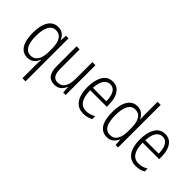

<svg xmlns="http://www.w3.org/2000/svg" viewBox="-36 -1473 2423 2423"><g transform="rotate(45 1175.0 -262.0)"><path d="M361 -3Q361 -19 362 -44Q363 -69 365 -94H361Q342 -47 307 -18.5Q272 10 219 10Q137 10 92 -59Q47 -128 47 -263Q47 -396 93 -469Q139 -542 225 -542Q277 -542 310.5 -515.5Q344 -489 361 -446H364L371 -532H416V236H361ZM230 -38Q294 -38 327.5 -91Q361 -144 361 -237V-289Q361 -389 329 -441Q297 -493 233 -493Q168 -493 135.5 -432.5Q103 -372 103 -262Q103 -148 136 -93Q169 -38 230 -38Z M896 -532V0H852L846 -92H842Q826 -49 792 -19.5Q758 10 702 10Q628 10 593.5 -37.5Q559 -85 559 -176V-532H614V-186Q614 -110 638 -74.5Q662 -39 710 -39Q841 -39 841 -240V-532Z M1200 -542Q1258 -542 1295.5 -509.5Q1333 -477 1350.5 -422.5Q1368 -368 1368 -303V-262H1073Q1074 -152 1111 -95Q1148 -38 1222 -38Q1286 -38 1349 -75V-23Q1320 -7 1288 1.5Q1256 10 1218 10Q1150 10 1106 -24Q1062 -58 1040.5 -120Q1019 -182 1019 -264Q1019 -391 1065 -466.5Q1111 -542 1200 -542ZM1200 -495Q1145 -495 1112.5 -448Q1080 -401 1075 -307H1315Q1315 -359 1303 -402Q1291 -445 1265.5 -470Q1240 -495 1200 -495Z M1637 10Q1552 10 1507.5 -59Q1463 -128 1463 -262Q1463 -398 1509 -470Q1555 -542 1638 -542Q1691 -542 1726 -513.5Q1761 -485 1777 -446H1780Q1779 -468 1778 -488.5Q1777 -509 1777 -527V-760H1832V0H1788L1781 -89H1777Q1760 -48 1726.5 -19Q1693 10 1637 10ZM1646 -38Q1713 -38 1745 -90.5Q1777 -143 1777 -240V-286Q1777 -386 1745.5 -439.5Q1714 -493 1647 -493Q1584 -493 1551.5 -433.5Q1519 -374 1519 -261Q1519 -153 1549.5 -95.5Q1580 -38 1646 -38Z M2135 -542Q2193 -542 2230.5 -509.5Q2268 -477 2285.5 -422.5Q2303 -368 2303 -303V-262H2008Q2009 -152 2046 -95Q2083 -38 2157 -38Q2221 -38 2284 -75V-23Q2255 -7 2223 1.5Q2191 10 2153 10Q2085 10 2041 -24Q1997 -58 1975.5 -120Q1954 -182 1954 -264Q1954 -391 2000 -466.5Q2046 -542 2135 -542ZM2135 -495Q2080 -495 2047.5 -448Q2015 -401 2010 -307H2250Q2250 -359 2238 -402Q2226 -445 2200.5 -470Q2175 -495 2135 -495Z"/></g></svg>

Font: Noto Sans Sinhala UI Condensed Light
Style: Regular
Weight: 300
Width: 3
Designer: Jelle Bosma - Monotype Design Team
Foundry: Monotype Imaging Inc.
Version: Version 2.006; ttfautohint (v1.8.4.7-5d5b)